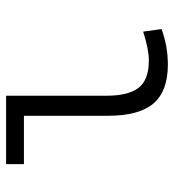

<svg xmlns="http://www.w3.org/2000/svg" viewBox="10 -568 567 626"><g transform="rotate(-90 293.0 -254.5)"><path d="M396 9.8Q309.1 9.8 269 -37.4Q229 -84.5 229 -185.5V-459.5H71.3V-517.6H294.4V-190.4Q294.4 -119.1 320.3 -85.7Q346.2 -52.2 408.7 -52.2Q446.3 -52.2 503.4 -70.8L511.7 -10.7Q455.6 9.8 396 9.8Z"/></g></svg>

Font: CaskaydiaMono NF Light
Style: Regular
Weight: 300
Designer: Aaron Bell
Foundry: Saja Typeworks
Version: Version 2111.001; ttfautohint (v1.8.4);Nerd Fonts 3.1.1